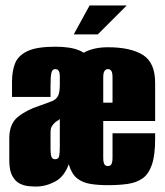

<svg xmlns="http://www.w3.org/2000/svg" viewBox="-20 -676 603 703"><path d="M112 7Q101 7 84.5 5.5Q68 4 52 -4Q36 -12 25 -32Q14 -52 14 -89V-170Q14 -222 45 -247.5Q76 -273 125 -289Q154 -299 170 -305.5Q186 -312 192.5 -325Q199 -338 199 -365V-397Q199 -405 197.5 -410.5Q196 -416 192.5 -419.5Q189 -423 182 -423Q172 -423 168.5 -410.5Q165 -398 165 -363V-321H24V-378Q24 -415 35 -443.5Q46 -472 80 -488.5Q114 -505 182 -505Q238 -505 270 -491.5Q302 -478 315 -451.5Q328 -425 328 -386V0L233 -78Q216 -29 181.5 -11Q147 7 112 7ZM182 -93Q194 -93 196.5 -104Q199 -115 199 -140V-241Q197 -237 190 -233.5Q183 -230 178 -224Q171 -217 168 -210Q165 -203 165 -190V-129Q165 -120 166 -111.5Q167 -103 170.5 -98Q174 -93 182 -93ZM375 2Q340 2 311.5 -2.5Q283 -7 263 -22.5Q243 -38 232.5 -72Q222 -106 222 -166V-373Q222 -427 262 -465Q302 -503 375 -503Q458 -503 503 -475Q548 -447 548 -373V-233H358V-98Q358 -87 360 -80Q362 -73 366 -70.5Q370 -68 375 -68Q380 -68 384 -70.5Q388 -73 390 -80Q392 -87 392 -98V-188H548V-167Q548 -107 536 -72.5Q524 -38 501.5 -22.5Q479 -7 447 -2.5Q415 2 375 2ZM358 -300H392V-393Q392 -410 387.5 -416.5Q383 -423 375 -423Q368 -423 363 -416.5Q358 -410 358 -393ZM250 -550 308 -656H444L338 -550Z"/></svg>

Font: Alumni Sans Black
Style: Regular
Weight: 900
Designer: Robert E. Leuschke
Foundry: Robert E. Leuschke
Version: Version 1.018